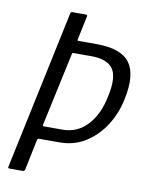

<svg xmlns="http://www.w3.org/2000/svg" viewBox="-81 -766 626 824"><g transform="rotate(10 232.0 -354.0)"><path d="M453 -380Q440 -316 406.5 -263.5Q373 -211 323 -179.5Q273 -148 210 -148H121Q115 -148 113 -142L85 -7Q83 0 75 0H18Q14 0 12.5 -2Q11 -4 12 -7L159 -701Q160 -708 168 -708H224Q229 -708 231 -706.5Q233 -705 232 -700L211 -601Q210 -598 210 -595Q210 -592 211 -591H293Q401 -591 438.5 -539.5Q476 -488 453 -380ZM381 -379Q400 -465 374.5 -500.5Q349 -536 281 -536H203Q199 -536 198 -535Q197 -534 196 -530L127 -210Q126 -204 132 -204H213Q277 -204 321 -251Q365 -298 381 -379Z"/></g></svg>

Font: Glory
Style: Italic
Weight: 400
Italic angle: -12°
Designer: Robert Leuschke
Foundry: Robert Leuschke
Version: Version 1.011